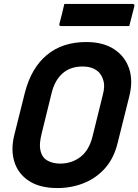

<svg xmlns="http://www.w3.org/2000/svg" viewBox="-20 -933 701 973"><path d="M417 -720Q503 -720 558.5 -683.5Q614 -647 634.5 -585Q655 -523 635 -444L576 -208Q557 -130 511.5 -79.5Q466 -29 403.5 -4.5Q341 20 271 20Q182 20 127 -16Q72 -52 53 -112.5Q34 -173 52 -247L106 -463Q138 -588 217 -654Q296 -720 417 -720ZM191 -256Q179 -207 183.5 -178.5Q188 -150 202 -134Q213 -121 235 -112.5Q257 -104 285 -104Q344 -104 388 -138Q432 -172 449 -242L501 -452Q512 -494 505 -521Q498 -548 482 -566Q468 -580 447.5 -588Q427 -596 398 -596Q337 -596 297.5 -561.5Q258 -527 242 -463ZM306 -913H652Q663 -913 661 -902Q654 -876 648 -851.5Q642 -827 635 -801H289Q278 -801 281 -812Q288 -838 294 -862.5Q300 -887 306 -913Z"/></svg>

Font: Recursive Sn Lnr St
Style: Bold Italic
Weight: 700
Italic angle: -15°
Version: Version 1.079;hotconv 1.0.112;makeotfexe 2.5.65598; ttfautoh